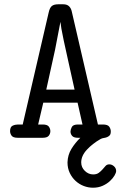

<svg xmlns="http://www.w3.org/2000/svg" viewBox="-20 -643 565 896"><path d="M27 -31Q27 -51 39 -56.5Q51 -62 64 -62H86L207 -584Q212 -607 222 -615Q232 -623 252 -623H275Q293 -623 302.5 -613.5Q312 -604 315 -589L437 -62H460Q483 -62 490 -51.5Q497 -41 497 -30Q497 -17 492 -11.5Q487 -6 479.5 -3Q472 0 464 1Q456 2 449 6Q412 27 385.5 55.5Q359 84 359 115Q359 138 376 154.5Q393 171 415 171Q431 171 441 163.5Q451 156 458.5 147.5Q466 139 472.5 131.5Q479 124 490 124Q502 124 512 133Q522 142 522 155Q522 163 514.5 176Q507 189 493 202Q479 215 459 224Q439 233 414 233Q392 233 371 225Q350 217 333 201.5Q316 186 305.5 164Q295 142 295 115Q296 80 313.5 51.5Q331 23 355 0H344Q324 0 316.5 -9Q309 -18 309 -29Q309 -38 315 -50Q321 -62 344 -62H365L342 -164H182L158 -62H179Q201 -62 208 -52Q215 -42 215 -31Q215 -19 207.5 -9.5Q200 0 179 0H63Q41 0 34 -10Q27 -20 27 -31ZM328 -225Q310 -307 297.5 -362.5Q285 -418 277.5 -453.5Q270 -489 266.5 -509Q263 -529 262 -541L237 -411L196 -225Z"/></svg>

Font: CMU Typewriter Custom
Style: Regular
Weight: 500
Monospace: yes
Version: Version 0.7.0